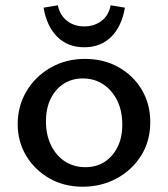

<svg xmlns="http://www.w3.org/2000/svg" viewBox="-20 -700 637 727"><path d="M293 7Q222 7 166.5 -25Q111 -57 79 -110.5Q47 -164 47 -230Q47 -298 80 -354Q113 -410 171 -443.5Q229 -477 302 -477Q373 -477 429 -445.5Q485 -414 517 -360Q549 -306 549 -238Q549 -166 514.5 -111Q480 -56 422 -24.5Q364 7 293 7ZM303 -67Q345 -67 376 -87Q407 -107 425 -143Q443 -179 443 -228Q443 -281 423.5 -320Q404 -359 370.5 -381Q337 -403 293 -403Q253 -403 221.5 -383Q190 -363 172 -326.5Q154 -290 154 -240Q154 -189 173.5 -149.5Q193 -110 226.5 -88.5Q260 -67 303 -67ZM299 -521Q237 -521 197 -560.5Q157 -600 145 -671L199 -680Q207 -642 234 -621Q261 -600 299 -600Q337 -600 364.5 -621Q392 -642 399 -680L453 -671Q441 -600 401 -560.5Q361 -521 299 -521Z"/></svg>

Font: Ysabeau SC SemiBold
Style: Regular
Weight: 600
Designer: Christian Thalmann (Catharsis Fonts)
Version: Version 2.001;gftools[0.9.30]; featfreeze: smcp